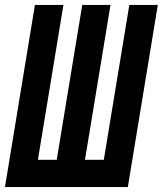

<svg xmlns="http://www.w3.org/2000/svg" viewBox="-24 -755 657 775"><path d="M-4 0 117 -735H232L129 -110H205L308 -735H422L319 -110H395L498 -735H613L492 0Z"/></svg>

Font: Iosevka Extrabold Extended
Style: Italic
Weight: 800
Width: 7
Italic angle: -9°
Monospace: yes
Designer: Belleve Invis
Foundry: Belleve Invis
Version: Version 32.5.0; ttfautohint (v1.8.4)